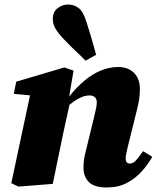

<svg xmlns="http://www.w3.org/2000/svg" viewBox="-20 -815 697 851"><path d="M62 12 30 -3 119 -420 180 -386 41 -399 52 -453 265 -516 306 -502 283 -366 290 -360 261 -228Q249 -171 237.5 -114.5Q226 -58 214 0ZM453 16Q398 16 374 -8Q350 -32 350 -72Q350 -100 356 -127.5Q362 -155 368 -177L397 -296Q403 -320 406 -335.5Q409 -351 409 -362Q409 -376 400.5 -384Q392 -392 377 -392Q361 -392 344 -385.5Q327 -379 307.5 -365.5Q288 -352 266 -331L262 -385H285Q318 -427 353 -456.5Q388 -486 426 -502Q464 -518 504 -518Q548 -518 574 -492Q600 -466 600 -420Q600 -393 596 -370Q592 -347 586 -324L546 -163Q543 -148 540 -135.5Q537 -123 537 -113Q537 -102 541.5 -96Q546 -90 556 -90Q569 -90 581.5 -103Q594 -116 614 -145L655 -120Q636 -86 608 -55Q580 -24 542 -4Q504 16 453 16ZM406 -572 359 -546Q344 -562 328.5 -576.5Q313 -591 298 -605.5Q283 -620 268 -636Q243 -661 228.5 -683.5Q214 -706 214 -731Q214 -762 235 -778.5Q256 -795 282 -795Q308 -795 329 -779Q350 -763 364 -715Q372 -691 379 -667Q386 -643 393 -619.5Q400 -596 406 -572Z"/></svg>

Font: Source Serif 4 Black
Style: Italic
Weight: 900
Italic angle: -12°
Designer: Frank Grießhammer
Foundry: Adobe Systems Incorporated
Version: Version 4.004;hotconv 1.0.116;makeotfexe 2.5.65601